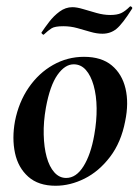

<svg xmlns="http://www.w3.org/2000/svg" viewBox="-20 -581 448 615"><path d="M158 14Q103 14 70.5 -15Q38 -44 28 -91Q18 -138 28 -193Q40 -254 72 -300.5Q104 -347 150 -373Q196 -399 249 -399Q305 -399 338 -371.5Q371 -344 382 -297.5Q393 -251 381 -193Q368 -125 332.5 -78.5Q297 -32 251 -9Q205 14 158 14ZM192 -11Q224 -11 247.5 -48.5Q271 -86 282 -149Q290 -194 289.5 -234.5Q289 -275 280 -307Q271 -339 255 -357Q239 -375 216 -375Q188 -375 164 -341Q140 -307 127 -236Q119 -191 120 -150Q121 -109 129.5 -78Q138 -47 154 -29Q170 -11 192 -11ZM120 -470Q119 -469 115.5 -472Q112 -475 113 -477Q123 -492 137.5 -511Q152 -530 171 -544Q190 -558 212 -558Q226 -558 246 -552Q266 -546 289 -539.5Q312 -533 333 -533Q355 -533 368 -539Q381 -545 396 -560Q398 -562 401.5 -559Q405 -556 403 -553Q372 -504 353 -488.5Q334 -473 308 -473Q290 -473 269.5 -479Q249 -485 227.5 -491Q206 -497 183 -497Q156 -497 145.5 -490.5Q135 -484 120 -470Z"/></svg>

Font: Cormorant Garamond Light
Style: Italic
Weight: 300
Italic angle: -10°
Designer: Christian Thalmann (Catharsis Fonts)
Foundry: Catharsis Fonts
Version: Version 4.001